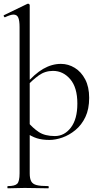

<svg xmlns="http://www.w3.org/2000/svg" viewBox="-28 -745 539 1040"><path d="M14 275Q12 275 12 269Q12 263 14 263Q53 263 65.5 250Q78 237 78 194V-598Q78 -633 71 -649.5Q64 -666 45 -666Q30 -666 0 -652Q-4 -650 -7 -656Q-10 -662 -6 -663L120 -724Q122 -725 124 -725Q127 -725 130 -722.5Q133 -720 133 -717V194Q133 222 141 237Q149 252 170 257.5Q191 263 233 263Q236 263 236 269Q236 275 233 275Q207 275 174.5 274Q142 273 106 273Q80 273 56 274Q32 275 14 275ZM240 13Q201 13 172 4Q143 -5 107 -30L122 -85Q149 -52 182 -30Q215 -8 269 -8Q321 -8 356 -54Q391 -100 391 -184Q391 -271 352.5 -316Q314 -361 259 -361Q216 -361 182 -336.5Q148 -312 117 -278L109 -286Q159 -345 206 -372Q253 -399 302 -399Q342 -399 377 -377.5Q412 -356 433.5 -315Q455 -274 455 -215Q455 -154 434.5 -111Q414 -68 380.5 -40.5Q347 -13 310 0Q273 13 240 13Z"/></svg>

Font: Cormorant Garamond Light
Style: Regular
Weight: 400
Version: Version 4.001